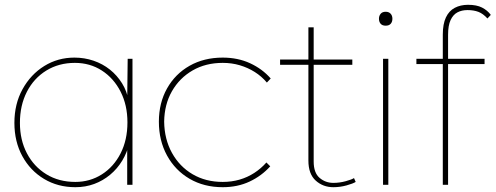

<svg xmlns="http://www.w3.org/2000/svg" viewBox="-20 -770 2065 800"><path d="M40 -258Q40 -337 74 -398.5Q108 -460 164.5 -495Q221 -530 290 -530Q332 -530 370 -517Q408 -504 438 -480Q468 -456 488.5 -423Q509 -390 516 -350L510 -353L512 -525H532V0H510V-172L519 -175Q510 -135 489.5 -101Q469 -67 439 -42Q409 -17 372.5 -3.5Q336 10 294 10Q221 10 163.5 -24.5Q106 -59 73 -119.5Q40 -180 40 -258ZM511 -260Q511 -332 482.5 -388Q454 -444 404.5 -476Q355 -508 292 -508Q225 -508 173 -476Q121 -444 92 -387.5Q63 -331 63 -258Q63 -187 92 -131.5Q121 -76 173 -44Q225 -12 294 -12Q355 -12 404.5 -43.5Q454 -75 482.5 -131Q511 -187 511 -260Z M642 -263Q642 -341 676 -401.5Q710 -462 770 -496Q830 -530 908 -530Q971 -530 1022 -506.5Q1073 -483 1108 -443L1092 -426Q1070 -452 1041.5 -470Q1013 -488 979.5 -498Q946 -508 908 -508Q837 -508 782.5 -476.5Q728 -445 696.5 -390Q665 -335 664 -263Q665 -190 696.5 -133Q728 -76 782.5 -44Q837 -12 908 -12Q945 -12 978 -21.5Q1011 -31 1039.5 -49.5Q1068 -68 1090 -93L1106 -77Q1070 -37 1020 -13.5Q970 10 908 10Q830 10 770 -25Q710 -60 676 -122Q642 -184 642 -263Z M1265 -101V-500H1147V-522H1265V-656H1287V-522H1448V-500H1287V-97Q1287 -50 1311.5 -29Q1336 -8 1369 -8Q1395 -8 1420.5 -15Q1446 -22 1455 -28L1462 -12Q1451 -5 1424 2.5Q1397 10 1369 10Q1326 10 1295.5 -17.5Q1265 -45 1265 -101Z M1576 0V-525H1598V0ZM1559 -692Q1559 -704 1566 -712.5Q1573 -721 1587 -721Q1600 -721 1607.5 -713Q1615 -705 1615 -692Q1615 -679 1608 -671Q1601 -663 1587 -663Q1573 -663 1566 -671Q1559 -679 1559 -692Z M1825 -626Q1825 -670 1838 -697.5Q1851 -725 1875 -737.5Q1899 -750 1930 -750Q1966 -750 1988.5 -738.5Q2011 -727 2025 -708L2011 -693Q1993 -713 1973.5 -720.5Q1954 -728 1928 -728Q1904 -728 1886 -718.5Q1868 -709 1857.5 -686.5Q1847 -664 1847 -625V0H1839Q1835 0 1831.5 0Q1828 0 1825 0ZM1715 -503V-525H1999V-503Z"/></svg>

Font: Mach Thin
Style: Regular
Weight: 250
Version: Version 1.002